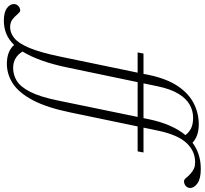

<svg xmlns="http://www.w3.org/2000/svg" viewBox="-236 -698 1014 950"><g transform="rotate(90 271.0 -223.0)"><path d="M166 -449Q184.5 -539 221 -594Q257.5 -649 306.5 -674.2Q355.5 -699.5 411 -699.5Q442 -699.5 464.5 -691.2Q487 -683 502 -668.5Q557 -709.5 631.5 -709.5Q679 -709.5 702.5 -693.5Q726 -677.5 726 -656.5Q726 -644 716.2 -635.2Q706.5 -626.5 692 -626.5Q684.5 -626.5 675.5 -637.8Q666.5 -649 654 -660Q641.5 -671 628.8 -676.2Q616 -681.5 598 -681.5Q543.5 -681.5 503.2 -638.5Q463 -595.5 442.5 -498L427.5 -426H550.5L545 -397H421.5L352.5 -65Q328.5 52 292 121Q255.5 190 209.8 220Q164 250 112 250Q78.5 250 54.8 240Q31 230 18.5 214Q-8 241.5 -38 253.2Q-68 265 -101 265Q-142.5 265 -163.2 250Q-184 235 -184 215Q-184 202.5 -174.2 193.2Q-164.5 184 -152 184Q-146 184 -138.8 192Q-131.5 200 -120 212Q-108.5 224 -96.2 229Q-84 234 -70.5 234Q-41.5 234 -15.8 213.5Q10 193 32.8 139.2Q55.5 85.5 76 -13.5L155.5 -397H55.5L61 -426H161.5ZM386 -453Q398.5 -512.5 418.5 -557.5Q438.5 -602.5 464.5 -633.5Q451 -651.5 430.8 -661.5Q410.5 -671.5 378 -671.5Q345 -671.5 314.8 -655Q284.5 -638.5 260.5 -599.8Q236.5 -561 222.5 -494L208.5 -426H380.5ZM132 -59.5Q116 20 95.5 77Q75 134 51 172.5Q79.5 219 132 219Q166.5 219 196 201Q225.5 183 250.2 135Q275 87 293.5 -3.5L374.5 -397H202.5Z"/></g></svg>

Font: Newsreader Text Light
Style: Italic
Weight: 300
Italic angle: -17°
Designer: Hugues Gentile
Foundry: Production Type
Version: Version 1.001